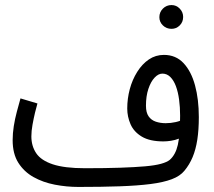

<svg xmlns="http://www.w3.org/2000/svg" viewBox="-20 -718 844 759"><path d="M289 21 316 -53Q397 -53 455.5 -55Q514 -57 553.5 -60.5Q593 -64 616.5 -70.5Q640 -77 651 -86Q674 -106 683 -145.5Q692 -185 692 -261Q692 -294 688 -324Q684 -354 675.5 -377Q667 -400 653.5 -413.5Q640 -427 622 -427Q606 -427 591 -411Q576 -395 566.5 -366.5Q557 -338 557 -300Q557 -273 567.5 -258Q578 -243 596 -237Q614 -231 635 -231Q655 -231 675 -235.5Q695 -240 709 -249L713 -186Q703 -176 687.5 -170Q672 -164 656 -161.5Q640 -159 626 -159Q572 -159 540.5 -178Q509 -197 496 -227Q483 -257 483 -289Q483 -328 493 -365.5Q503 -403 522.5 -434Q542 -465 568.5 -483Q595 -501 628 -501Q675 -501 705.5 -468.5Q736 -436 751 -380.5Q766 -325 766 -255Q766 -205 760 -166Q754 -127 741.5 -97Q729 -67 709 -43Q692 -22 659 -9.5Q626 3 575 9.5Q524 16 453 18.5Q382 21 289 21ZM290 21Q243 21 196.5 12Q150 3 112.5 -18Q75 -39 52.5 -74.5Q30 -110 30 -164Q30 -191 34.5 -219.5Q39 -248 46.5 -276Q54 -304 61 -329L128 -309Q124 -296 118.5 -273Q113 -250 108.5 -225Q104 -200 104 -179Q104 -141 123 -112.5Q142 -84 188.5 -68.5Q235 -53 316 -53L336 -11ZM658 -604Q638 -604 624 -617.5Q610 -631 610 -650Q610 -670 624 -684Q638 -698 658 -698Q677 -698 690.5 -684Q704 -670 704 -651Q704 -631 690.5 -617.5Q677 -604 658 -604Z"/></svg>

Font: Noto Sans Arabic ExtraCondensed
Style: Regular
Weight: 400
Width: 2
Designer: Monotype Design Team, Nadine Chahine, Nizar Qandah and Khaled Hosny
Foundry: Monotype Imaging Inc.
Version: Version 2.012